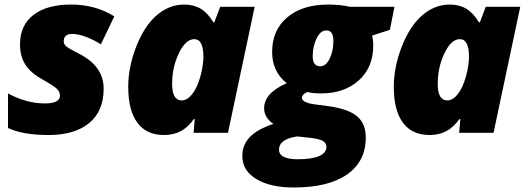

<svg xmlns="http://www.w3.org/2000/svg" viewBox="-20 -583 2315 843"><path d="M296.9 -434.1Q259.8 -434.1 259.8 -400.9Q259.8 -387.7 273.4 -377.4Q287.1 -367.2 325.2 -348.1Q435.1 -293 435.1 -193.8Q435.1 -94.7 371.3 -42.5Q307.6 9.8 193.8 9.8Q80.1 9.8 15.1 -21V-172.9Q95.7 -128.9 176.8 -128.9Q243.2 -128.9 243.2 -163.1Q243.2 -179.7 230.5 -192.4Q217.8 -205.1 167 -233.9Q115.2 -262.2 91.6 -298.8Q67.9 -335.4 67.9 -388.2Q67.9 -472.2 127 -517.6Q186 -563 292.2 -563Q398.4 -563 481.9 -511.2L422.9 -388.2Q390.6 -409.2 356.2 -421.6Q321.8 -434.1 296.9 -434.1Z M700.2 9.8Q623 9.8 583 -44.4Q543 -98.6 543 -201.2Q543 -289.1 578.4 -379.2Q613.8 -469.2 668.2 -516.1Q722.7 -563 789.1 -563Q830.6 -563 861.6 -544.4Q892.6 -525.9 917 -484.9H920.9L946.8 -553.2H1098.1L981 0H830.1L835 -60.1H831.1Q804.2 -22.9 772.7 -6.6Q741.2 9.8 700.2 9.8ZM777.8 -142.1Q802.2 -142.1 824.2 -170.2Q846.2 -198.2 859.6 -246.6Q873 -294.9 873 -334Q873 -411.1 833 -411.1Q795.4 -411.1 765.6 -349.6Q735.8 -288.1 735.8 -215.1Q735.8 -142.1 777.8 -142.1Z M1420.9 -563Q1472.2 -563 1517.1 -553.2H1711.9L1691.9 -452.1L1613.8 -426.8Q1618.7 -407.7 1618.7 -380.9Q1618.7 -287.6 1555.2 -230Q1491.7 -172.9 1389.6 -172.9Q1351.6 -172.9 1329.1 -179.2Q1314.5 -171.4 1310.1 -165.5Q1305.7 -159.7 1305.7 -153.8Q1305.7 -132.8 1359.9 -125L1426.8 -116.2Q1512.2 -103.5 1549.1 -71.3Q1585.9 -39.1 1585.9 21Q1585.9 126 1503.7 183.1Q1421.4 240.2 1270 240.2Q1166 240.2 1105.5 203.1Q1043.9 166.5 1043.9 101.1Q1043.9 52.7 1077.4 18.3Q1110.8 -16.1 1180.7 -39.1Q1162.1 -50.8 1150.9 -68.8Q1139.6 -86.9 1139.6 -106.9Q1139.6 -141.1 1164.1 -168.2Q1188.5 -195.3 1238.8 -217.8Q1174.8 -268.6 1174.8 -355Q1174.8 -450.7 1241.2 -506.8Q1307.6 -563 1420.9 -563ZM1411.6 -449.2Q1387.2 -449.2 1370.1 -414.3Q1353 -379.4 1353 -335.7Q1353 -292 1385.7 -292Q1411.1 -292 1427.2 -325.2Q1443.8 -358.4 1443.8 -403.8Q1443.8 -449.2 1414.1 -449.2Q1412.6 -449.2 1411.6 -449.2ZM1205.1 74.2Q1205.1 116.2 1288.1 116.2Q1349.1 116.2 1381.1 102.3Q1413.1 88.4 1413.1 62Q1413.1 44.4 1397 35.4Q1380.9 26.4 1340.8 22L1284.7 16.1Q1205.1 27.8 1205.1 74.2Z M1866.2 9.8Q1789.1 9.8 1749 -44.4Q1709 -98.6 1709 -201.2Q1709 -289.1 1744.4 -379.2Q1779.8 -469.2 1834.2 -516.1Q1888.7 -563 1955.1 -563Q1996.6 -563 2027.6 -544.4Q2058.6 -525.9 2083 -484.9H2086.9L2112.8 -553.2H2264.2L2147 0H1996.1L2001 -60.1H1997.1Q1970.2 -22.9 1938.7 -6.6Q1907.2 9.8 1866.2 9.8ZM1943.8 -142.1Q1968.3 -142.1 1990.2 -170.2Q2012.2 -198.2 2025.6 -246.6Q2039.1 -294.9 2039.1 -334Q2039.1 -411.1 1999 -411.1Q1961.4 -411.1 1931.6 -349.6Q1901.9 -288.1 1901.9 -215.1Q1901.9 -142.1 1943.8 -142.1Z"/></svg>

Font: Open Sans Hebrew Extra Bold
Style: Italic
Weight: 800
Italic angle: -12°
Foundry: Ascender Corporation, Yanek Iontef
Version: Version 2.001;PS 002.001;hotconv 1.0.70;makeotf.lib2.5.58329